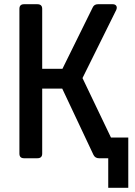

<svg xmlns="http://www.w3.org/2000/svg" viewBox="-20 -750 640 910"><path d="M94 0Q72 0 72 -22V-708Q72 -730 94 -730H157Q180 -730 180 -708V-424H276L419 -714Q426 -730 444 -730H514Q526 -730 531 -722.5Q536 -715 531 -703L371 -380L506 -98H588V140H493V0H449Q431 0 423 -16L275 -330H180V-22Q180 0 157 0Z"/></svg>

Font: Pitagon Sans Mono SemiBold
Style: Regular
Weight: 600
Monospace: yes
Designer: Travis Tran
Foundry: Pitagon
Version: Version 1.001; ttfautohint (v1.8.4.7-5d5b);gftools[0.9.26]